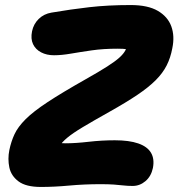

<svg xmlns="http://www.w3.org/2000/svg" viewBox="-20 -730 707 761"><path d="M142 11Q83 11 53.5 -11Q24 -33 17 -66.5Q10 -100 17 -135Q24 -169 37.5 -198Q51 -227 81.5 -257.5Q112 -288 169 -325.5Q226 -363 318 -415Q373 -446 405 -466.5Q437 -487 453.5 -502Q470 -517 477 -530.5Q484 -544 489 -561L513 -519Q506 -525 500 -529Q494 -533 482 -535Q470 -537 445 -537Q390 -537 344.5 -530.5Q299 -524 261.5 -517.5Q224 -511 194 -511Q165 -511 143 -522.5Q121 -534 111 -555Q101 -576 107 -606Q113 -635 133.5 -655Q154 -675 184 -680Q260 -693 334 -701.5Q408 -710 498 -710Q566 -710 605.5 -687Q645 -664 659 -625.5Q673 -587 663 -539Q656 -501 640.5 -470.5Q625 -440 597 -412Q569 -384 524.5 -354Q480 -324 414 -287Q348 -250 308 -226Q268 -202 246.5 -184Q225 -166 214.5 -149Q204 -132 198 -108L160 -178Q175 -170 192.5 -166Q210 -162 240 -162Q279 -162 331 -168Q383 -174 435 -174Q492 -174 528 -161.5Q564 -149 578.5 -124.5Q593 -100 586 -64Q579 -31 556.5 -12Q534 7 506 7Q486 7 469 5Q452 3 431 1.5Q410 0 379 0Q314 0 254.5 5.5Q195 11 142 11Z"/></svg>

Font: Shantell Sans ExtraBold
Style: Italic
Weight: 800
Italic angle: -11°
Designer: Stephen Nixon, Anya Danilova, Shantell Martin
Foundry: Arrow Type
Version: Version 1.011;[c5ecc13dd]